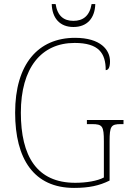

<svg xmlns="http://www.w3.org/2000/svg" viewBox="-20 -909 631 939"><path d="M339 -777C407 -777 444 -821 446 -889H428C418 -830 385 -807 339 -807C292 -807 261 -831 252 -889H233C235 -821 272 -777 339 -777ZM342 10C415 10 466 -1 516 -26V-218C516 -292 523 -302 571 -302H584V-322H405V-302H430C481 -302 488 -292 488 -218V-41C456 -24 402 -15 348 -15C160 -15 82 -145 82 -358C82 -576 181 -699 345 -699C463 -699 497 -649 497 -566C510 -566 518 -579 518 -609C518 -665 472 -724 347 -724C166 -724 54 -595 54 -358C54 -131 146 10 342 10Z"/></svg>

Font: Noto Serif Sinhala SemiCondensed Thin
Style: Regular
Weight: 100
Width: 4
Designer: Jelle Bosma - Monotype Design Team
Foundry: Monotype Imaging Inc.
Version: Version 2.007